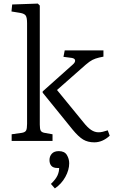

<svg xmlns="http://www.w3.org/2000/svg" viewBox="-20 -786 632 1071"><path d="M45 0V-37L102 -45Q120 -48 125.5 -58Q131 -68 131 -95V-657Q131 -688 123.5 -699Q116 -710 93 -714L44 -722L48 -761L191 -766L202 -755V-91Q202 -67 207 -57.5Q212 -48 228 -45L273 -37V0ZM506 8Q470 8 444 -7.5Q418 -23 385 -63L218 -269V-276L386 -426Q400 -438 399 -449Q398 -460 380 -463L334 -469L341 -505H557V-470L533 -465Q512 -460 496 -452Q480 -444 458 -425L298 -284L446 -103Q468 -75 488 -61.5Q508 -48 530 -48Q541 -48 553.5 -51Q566 -54 581 -59L592 -29Q552 8 506 8ZM286 265 264 240Q291 214 300.5 193Q310 172 310 151H300Q277 151 266.5 139Q256 127 256 107Q256 86 269 71.5Q282 57 308 57Q340 57 353 78.5Q366 100 366 125Q366 162 344.5 201Q323 240 286 265Z"/></svg>

Font: Literata 12pt Light
Style: Regular
Weight: 300
Designer: Latin by Veronika Burian and Jose Scaglione. Greek by Irene Vlachou. Cyrillic by Vera Evstafieva.
Foundry: TypeTogether
Version: Version 3.002